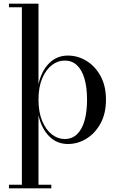

<svg xmlns="http://www.w3.org/2000/svg" viewBox="-20 -770 636 1040"><path d="M28.5 250V230.5H98.5V-730.5H28.5V-750H188.5V-314Q204.5 -385.5 246 -427.2Q287.5 -469 348 -469Q401 -469 448 -440.5Q495 -412 524.5 -358.5Q554 -305 554 -230Q554 -155 524.5 -101.2Q495 -47.5 448 -18.8Q401 10 348 10Q287.5 10 246 -32.2Q204.5 -74.5 188.5 -145.5V230.5H258V250ZM330.5 -17Q369.5 -17 396.5 -42.2Q423.5 -67.5 437.5 -115.2Q451.5 -163 451.5 -230Q451.5 -297 437.5 -344.5Q423.5 -392 396.5 -417Q369.5 -442 330.5 -442Q293 -442 260.8 -417.2Q228.5 -392.5 208.5 -345Q188.5 -297.5 188.5 -230Q188.5 -162.5 208.5 -114.8Q228.5 -67 260.8 -42Q293 -17 330.5 -17Z"/></svg>

Font: Bodoni Moda SC 11pt
Style: Regular
Weight: 400
Version: Version 2.005